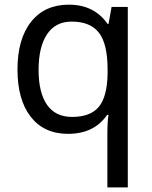

<svg xmlns="http://www.w3.org/2000/svg" viewBox="-20 -566 655 826"><path d="M290 -63Q368.7 -63 404.8 -106Q440.9 -148.9 442.9 -248V-266.1Q442.9 -377 405.8 -425Q368.7 -473.1 288.1 -473.1Q219.2 -473.1 182.6 -418.9Q146 -364.7 146 -265.1Q146 -167 182.4 -115Q218.8 -63 290 -63ZM272.9 9.8Q169.4 9.8 112.3 -63.5Q55.2 -136.7 55.2 -267.1Q55.2 -397.9 113.5 -471.9Q171.9 -545.9 275.9 -545.9Q385.7 -545.9 442.9 -462.9H446.8L460 -536.1H529.8V240.2H441.9V11.2Q441.9 -42.5 446.8 -71.8H440.9Q384.8 9.8 272.9 9.8Z"/></svg>

Font: Noto Sans Southeast Asian
Style: Regular
Weight: 400
Designer: Monotype Design Team
Foundry: Monotype Imaging Inc.
Version: Version 1.06 uh; ttfautohint (v1.4.1)